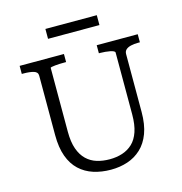

<svg xmlns="http://www.w3.org/2000/svg" viewBox="-127 -994 1066 1126"><g transform="rotate(-15 406.5 -431.5)"><path d="M221 -264Q221 -201 236 -159Q251 -117 277.5 -91.5Q304 -66 339.5 -55Q375 -44 418 -44Q459 -44 494.5 -55.5Q530 -67 556.5 -92Q583 -117 597.5 -159.5Q612 -202 612 -264V-640Q612 -645 604 -649Q596 -653 583 -655.5Q570 -658 554.5 -659.5Q539 -661 525 -661H516V-710H765V-661H754Q730 -661 710.5 -656.5Q691 -652 680 -642Q669 -632 669 -615V-264Q669 -188 649 -134.5Q629 -81 593 -47.5Q557 -14 510 1.5Q463 17 409 17Q352 17 303.5 1.5Q255 -14 219 -47.5Q183 -81 163.5 -134.5Q144 -188 144 -264V-625Q144 -647 120 -654Q96 -661 59 -661H48V-710H317V-661H308Q294 -661 278.5 -660.5Q263 -660 250 -658.5Q237 -657 229 -655.5Q221 -654 221 -651ZM250 -880H562V-820H250Z"/></g></svg>

Font: Roboto Serif Light
Style: Regular
Weight: 300
Designer: Greg Gazdowicz
Foundry: Commercial Type
Version: Version 1.008